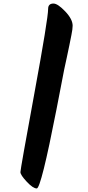

<svg xmlns="http://www.w3.org/2000/svg" viewBox="-20 -895 496 1081"><path d="M187 166Q166 166 130.5 128Q95 90 95 74Q95 58 173 -366.5Q251 -791 251 -845Q251 -875 281 -875Q305 -875 347 -831Q389 -787 389 -750Q389 -732 382 -697.5Q375 -663 370.5 -640Q366 -617 356 -571Q346 -525 341.5 -504Q337 -483 298 -279Q211 166 187 166Z"/></svg>

Font: Kalam
Style: Bold
Weight: 700
Version: Version 2.001;PS 1.0;hotconv 1.0.79;makeotf.lib2.5.61930; tt